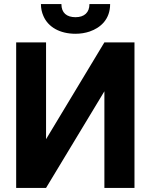

<svg xmlns="http://www.w3.org/2000/svg" viewBox="-20 -918 740 938"><path d="M490 -711 205 -238V-711H59V0H205L490 -472V0H637V-711ZM349 -834C306 -834 280 -855 280 -898H180C180 -877 184 -858 192 -840C215 -786 272 -753 349 -753C374 -753 397 -757 418 -764C473 -783 518 -825 518 -898H417C417 -857 392 -834 349 -834Z"/></svg>

Font: Asimov
Style: Regular
Weight: 500
Designer: Google
Version: Version 2.000980; 2014